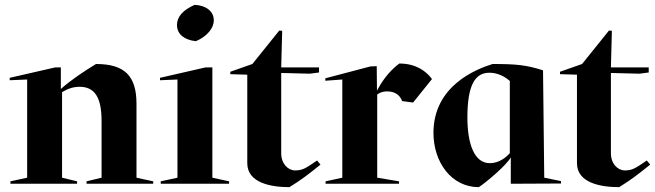

<svg xmlns="http://www.w3.org/2000/svg" viewBox="-20 -758 2702 792"><path d="M399 -259V-25L337 -10V0H612V-10L543 -25V-330C543 -446 493 -494 376 -494C327 -464 275 -430 231 -391V-480H208L20 -437V-427L92 -430V-25L23 -10V0H298V-10L236 -25V-378C261 -393 284 -400 308 -400C369 -400 399 -359 399 -259Z M856 -480H828L640 -437V-427L712 -430V-25L643 -10V0H925V-10L856 -25ZM788 -588C837 -609 862 -644 862 -674C862 -712 829 -736 783 -738C735 -717 710 -689 710 -655C710 -615 743 -593 788 -588Z M930 -452 1000 -450V-85C1000 -2 1101 14 1174 14C1224 -17 1250 -37 1302 -79L1288 -96C1240 -63 1228 -55 1196 -55C1167 -56 1139 -84 1140 -128V-457L1258 -454L1296 -459V-480H1140L1144 -631L1132 -632L1021 -494L930 -462Z M1577 -381C1604 -381 1628 -370 1639 -341L1684 -335L1762 -432C1737 -466 1694 -496 1627 -496C1580 -461 1550 -413 1535 -384L1534 -485L1508 -484L1322 -435V-425L1392 -430V-25L1323 -10V0H1626V-10L1536 -25V-368C1550 -379 1565 -381 1577 -381Z M1768 -210C1768 -89 1842 14 1955 14C1985 -5 2071 -78 2087 -109V0L2294 -1V-11L2225 -25L2220 -468C2150 -490 2110 -494 2012 -494C1944 -473 1768 -404 1768 -210ZM1908 -273C1908 -410 1941 -458 1999 -458C2034 -458 2064 -441 2083 -424V-126C2052 -92 2021 -85 2000 -85C1936 -85 1908 -166 1908 -273Z M2290 -452 2360 -450V-85C2360 -2 2461 14 2534 14C2584 -17 2610 -37 2662 -79L2648 -96C2600 -63 2588 -55 2556 -55C2527 -56 2499 -84 2500 -128V-457L2618 -454L2656 -459V-480H2500L2504 -631L2492 -632L2381 -494L2290 -462Z"/></svg>

Font: Mazius Display
Style: Bold
Weight: 700
Designer: Alberto Casagrande & Collletttivo
Foundry: Collletttivo
Version: Version 2.000;Glyphs 3.2 (3221)